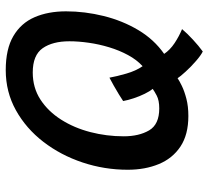

<svg xmlns="http://www.w3.org/2000/svg" viewBox="-49 -641 744 686"><g transform="rotate(-90 323.0 -298.0)"><path d="M482 54.5Q468.5 48 448 30.2Q427.5 12.5 410 -6.8Q392.5 -26 386.5 -35.5Q378 -29.5 359 -20.2Q340 -11 313 -4Q286 3 251.5 3Q185 3 142.5 -25.2Q100 -53.5 79.8 -102.5Q59.5 -151.5 59.5 -213.5Q59.5 -297 85.5 -375Q111.5 -453 159.2 -515Q207 -577 272.2 -613.2Q337.5 -649.5 415.5 -649.5Q491 -649.5 537.2 -622.2Q583.5 -595 604.5 -546.5Q625.5 -498 625.5 -434Q625.5 -367 608.8 -299.5Q592 -232 558.5 -175.8Q525 -119.5 473.5 -83.5Q487.5 -62.5 512 -46.2Q536.5 -30 562 -19.5Q546.5 -1 524.2 19.5Q502 40 482 54.5ZM348.5 -124.5Q340 -134.5 331 -152.8Q322 -171 315 -192Q308 -213 305 -230Q313.5 -236 328.8 -245.2Q344 -254.5 360.5 -263.8Q377 -273 388.5 -279Q393 -253.5 403 -218.8Q413 -184 429.5 -160.5Q452.5 -181.5 469.2 -212.5Q486 -243.5 497 -279.8Q508 -316 513.2 -352.8Q518.5 -389.5 518.5 -422Q518.5 -482 493.8 -517.5Q469 -553 407 -553Q352.5 -553 310.2 -525.5Q268 -498 238.5 -451.5Q209 -405 194 -347Q179 -289 179 -228Q179 -173.5 200.2 -137.2Q221.5 -101 278.5 -101Q307.5 -101 324.8 -110.2Q342 -119.5 348.5 -124.5Z"/></g></svg>

Font: Grandstander Thin Medium
Style: Italic
Weight: 500
Italic angle: -15°
Version: Version 1.200